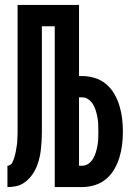

<svg xmlns="http://www.w3.org/2000/svg" viewBox="-20 -755 540 775"><path d="M10 0V-86Q16 -86 21.5 -89.5Q27 -93 29.5 -98.5Q32 -104 34.5 -109.5Q37 -115 38.5 -121Q40 -127 41.5 -133Q43 -139 44 -145Q45 -151 46 -157Q47 -163 48 -169Q49 -175 49.5 -181Q50 -187 50 -193.5Q50 -200 50.5 -206Q51 -212 51 -218Q51 -224 51 -230Q51 -236 51 -242V-735H299V-448H312Q338 -448 363.5 -440Q389 -432 409 -415Q429 -398 442 -375Q455 -352 462.5 -327Q470 -302 473 -276Q476 -250 476 -224Q476 -198 473 -172Q470 -146 462.5 -121Q455 -96 442 -73Q429 -50 409 -33Q389 -16 363.5 -8Q338 0 312 0H201V-649H149V-255Q149 -238 149 -221.5Q149 -205 148 -188.5Q147 -172 145.5 -156Q144 -140 140.5 -123.5Q137 -107 131.5 -91.5Q126 -76 118 -62Q110 -48 98.5 -35.5Q87 -23 73 -14.5Q59 -6 43 -3Q27 0 10 0ZM312 -86Q326 -86 337.5 -94.5Q349 -103 356 -115Q363 -127 367 -140.5Q371 -154 373.5 -168Q376 -182 376.5 -196Q377 -210 377 -224Q377 -238 376.5 -252Q376 -266 373.5 -280Q371 -294 367 -307.5Q363 -321 356 -333Q349 -345 337.5 -353.5Q326 -362 312 -362H299V-86Z"/></svg>

Font: Iosevka SS18 Semibold
Style: Regular
Weight: 600
Monospace: yes
Designer: Belleve Invis
Foundry: Belleve Invis
Version: Version 25.1.1; ttfautohint (v1.8.4)